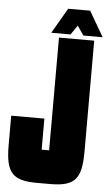

<svg xmlns="http://www.w3.org/2000/svg" viewBox="-58 -880 526 923"><g transform="rotate(5 205.0 -418.5)"><path d="M339 -842H233L162 -720H255L286 -765L317 -720H410ZM165 -306H5V-165C5 -33 36 5 156 5H220C340 5 371 -33 371 -165V-700H201V-156H165Z"/></g></svg>

Font: Queering Heavy
Style: Bold
Weight: 900
Designer: Adam Naccarato
Foundry: adamnac
Version: Version 2.000;hotconv 1.0.109;makeotfexe 2.5.65596